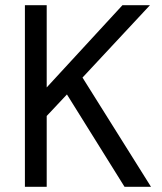

<svg xmlns="http://www.w3.org/2000/svg" viewBox="-20 -720 626 740"><path d="M76 0V-700H160V-383L452 -700H558L298 -421L562 0H460L238 -356L160 -273V0Z"/></svg>

Font: DM Sans 12pt
Style: Regular
Weight: 400
Version: Version 4.004;gftools[0.9.30]